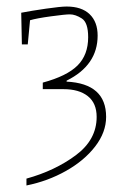

<svg xmlns="http://www.w3.org/2000/svg" viewBox="-20 -488 395 588"><path d="M61 59Q148 35 212 -12.5Q276 -60 276 -130Q276 -172 249 -193.5Q222 -215 174 -215H111V-235Q185 -255 217.5 -287.5Q250 -320 250 -374Q250 -419 230.5 -431.5Q211 -444 194 -444Q180 -444 136 -438Q92 -432 72 -426L65 -352H47L45 -449Q76 -455 121 -461.5Q166 -468 184 -468Q230 -468 254.5 -444.5Q279 -421 279 -379Q279 -288 184 -241V-238Q305 -232 305 -130Q305 -83 271.5 -39.5Q238 4 182 35.5Q126 67 61 80Z"/></svg>

Font: Grenze Thin
Style: Regular
Weight: 250
Designer: Renata Polastri
Foundry: Omnibus-Type
Version: Version 1.002; ttfautohint (v1.8)